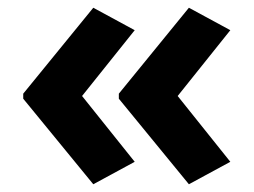

<svg xmlns="http://www.w3.org/2000/svg" viewBox="-20 -522 655 496"><path d="M40 -280 221 -502 328 -444 192 -274 328 -104 221 -46 40 -267ZM287 -280 468 -502 575 -444 439 -274 575 -104 468 -46 287 -267Z"/></svg>

Font: BC Sans
Style: Bold
Weight: 700
Designer: Monotype Design Team
Province of B.C.
Foundry: Monotype Imaging Inc.
Version: Version 2.000;GOOG;noto-source:20170915:90ef993387c0